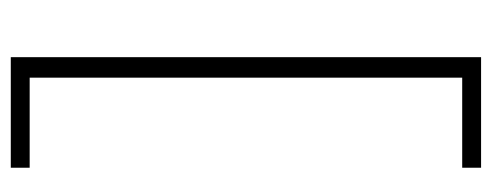

<svg xmlns="http://www.w3.org/2000/svg" viewBox="-298 -456 912 356"><g transform="rotate(90 158.0 -278.0)"><path d="M291 158H86V-714H291V-679H124V123H291Z"/></g></svg>

Font: Noto Sans Armenian ExtraLight
Style: Regular
Weight: 250
Designer: Monotype Design Team
Foundry: Monotype Imaging Inc.
Version: Version 2.007